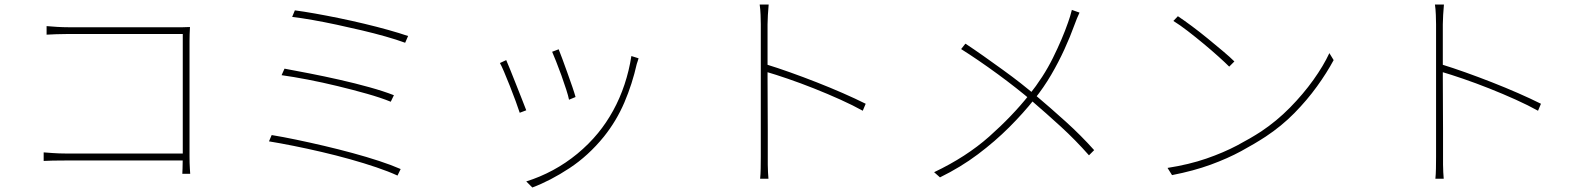

<svg xmlns="http://www.w3.org/2000/svg" viewBox="-20 -777 7040 853"><path d="M187 -661Q209 -659 234.5 -657.5Q260 -656 282 -656H763Q778 -656 792.5 -656Q807 -656 824 -657Q823 -641 822.5 -624.5Q822 -608 822 -595V-80Q822 -52 823.5 -28.5Q825 -5 825 -5H790Q790 -5 791 -28.5Q792 -52 792 -78V-626H283Q259 -626 230 -625Q201 -624 187 -623ZM174 -100Q187 -99 215 -97Q243 -95 271 -95H803V-64H272Q240 -64 215 -63.5Q190 -63 174 -62Z M1290 -731Q1328 -726 1379 -717Q1430 -708 1486 -696.5Q1542 -685 1598.5 -671.5Q1655 -658 1705 -644Q1755 -630 1793 -617L1780 -587Q1742 -601 1692.5 -615Q1643 -629 1588 -642Q1533 -655 1477 -667Q1421 -679 1370 -688Q1319 -697 1278 -702ZM1244 -472Q1293 -463 1357 -450.5Q1421 -438 1489.5 -422.5Q1558 -407 1621 -389.5Q1684 -372 1730 -354L1716 -325Q1672 -343 1610 -360.5Q1548 -378 1480 -394.5Q1412 -411 1347 -423.5Q1282 -436 1231 -443ZM1187 -177Q1236 -169 1296 -156.5Q1356 -144 1420 -129Q1484 -114 1546.5 -97Q1609 -80 1664 -62Q1719 -44 1760 -26L1746 3Q1707 -15 1652.5 -33.5Q1598 -52 1535.5 -69.5Q1473 -87 1408.5 -102Q1344 -117 1284 -129Q1224 -141 1175 -149Z M2462 -558Q2468 -544 2478.5 -515Q2489 -486 2501 -453Q2513 -420 2523 -390.5Q2533 -361 2537 -346L2508 -334Q2505 -350 2495.5 -379.5Q2486 -409 2474 -442.5Q2462 -476 2450.5 -504.5Q2439 -533 2433 -547ZM2817 -518Q2815 -512 2813 -505Q2811 -498 2809 -493Q2789 -404 2754 -322Q2719 -240 2663 -170Q2594 -85 2509.5 -29.5Q2425 26 2345 56L2318 29Q2379 10 2436.5 -21Q2494 -52 2545 -94Q2596 -136 2637 -186Q2674 -231 2704 -285.5Q2734 -340 2754.5 -401.5Q2775 -463 2785 -528ZM2229 -510Q2235 -497 2246.5 -468Q2258 -439 2272 -404Q2286 -369 2298.5 -337Q2311 -305 2318 -287L2289 -276Q2283 -295 2271 -327.5Q2259 -360 2245 -395.5Q2231 -431 2219 -459Q2207 -487 2201 -497Z M3360 -81Q3360 -90 3360 -130.5Q3360 -171 3360 -230.5Q3360 -290 3360 -357Q3360 -424 3360 -487.5Q3360 -551 3360 -599.5Q3360 -648 3360 -669Q3360 -685 3359 -711Q3358 -737 3355 -757H3395Q3393 -738 3391.5 -710.5Q3390 -683 3390 -669Q3390 -619 3390 -557.5Q3390 -496 3390 -432Q3390 -368 3390.5 -307.5Q3391 -247 3391 -198Q3391 -149 3391 -117.5Q3391 -86 3391 -81Q3391 -63 3391 -45.5Q3391 -28 3392 -12Q3393 4 3394 17H3357Q3359 -2 3359.5 -28.5Q3360 -55 3360 -81ZM3384 -491Q3433 -476 3490.5 -455.5Q3548 -435 3608 -411.5Q3668 -388 3724 -363.5Q3780 -339 3826 -316L3813 -285Q3770 -309 3713.5 -334.5Q3657 -360 3596.5 -384Q3536 -408 3480.5 -427Q3425 -446 3384 -458Z M4776 -721Q4771 -711 4764.5 -695Q4758 -679 4753 -665Q4735 -615 4709 -558Q4683 -501 4650 -444.5Q4617 -388 4576 -337Q4527 -275 4464 -212Q4401 -149 4324.5 -91.5Q4248 -34 4156 11L4130 -12Q4273 -80 4375 -170.5Q4477 -261 4551 -354Q4616 -435 4658 -520Q4700 -605 4725 -677Q4729 -688 4734 -704Q4739 -720 4742 -733ZM4269 -583Q4306 -559 4349 -528.5Q4392 -498 4435 -467Q4478 -436 4515 -407Q4552 -378 4577 -357Q4648 -297 4715.5 -236Q4783 -175 4841 -110L4818 -87Q4758 -155 4693.5 -214Q4629 -273 4558 -334Q4531 -357 4493.5 -386.5Q4456 -416 4413 -447.5Q4370 -479 4327.5 -508Q4285 -537 4250 -559Z M5213 -705Q5240 -687 5275 -661Q5310 -635 5346 -605.5Q5382 -576 5413.5 -549.5Q5445 -523 5464 -504L5441 -481Q5423 -499 5393 -526Q5363 -553 5327.5 -582.5Q5292 -612 5257 -639Q5222 -666 5193 -684ZM5167 -31Q5263 -46 5339.5 -72.5Q5416 -99 5476.5 -131Q5537 -163 5583 -193Q5652 -239 5711 -299Q5770 -359 5815 -422Q5860 -485 5886 -541L5905 -510Q5875 -454 5831 -393Q5787 -332 5730.5 -274.5Q5674 -217 5603 -170Q5554 -138 5494 -105.5Q5434 -73 5359 -45.5Q5284 -18 5187 1Z M6360 -81Q6360 -90 6360 -130.5Q6360 -171 6360 -230.5Q6360 -290 6360 -357Q6360 -424 6360 -487.5Q6360 -551 6360 -599.5Q6360 -648 6360 -669Q6360 -685 6359 -711Q6358 -737 6355 -757H6395Q6393 -738 6391.5 -710.5Q6390 -683 6390 -669Q6390 -619 6390 -557.5Q6390 -496 6390 -432Q6390 -368 6390.5 -307.5Q6391 -247 6391 -198Q6391 -149 6391 -117.5Q6391 -86 6391 -81Q6391 -63 6391 -45.5Q6391 -28 6392 -12Q6393 4 6394 17H6357Q6359 -2 6359.5 -28.5Q6360 -55 6360 -81ZM6384 -491Q6433 -476 6490.5 -455.5Q6548 -435 6608 -411.5Q6668 -388 6724 -363.5Q6780 -339 6826 -316L6813 -285Q6770 -309 6713.5 -334.5Q6657 -360 6596.5 -384Q6536 -408 6480.5 -427Q6425 -446 6384 -458Z"/></svg>

Font: Shanggu Sans SC VF
Style: Regular
Weight: 250
Designer: GuiWonder
Version: Version 1.021